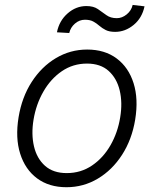

<svg xmlns="http://www.w3.org/2000/svg" viewBox="-20 -756 639 787"><path d="M263.8 -620.7 213.4 -623.6Q222.7 -670.8 257.1 -701Q291.5 -731.2 334.2 -731.2Q363.3 -731.2 381.2 -718.8Q399.1 -706.3 416.2 -693.9Q433.2 -681.5 458.8 -681.5Q480.5 -681.5 499.5 -697.1Q518.5 -712.7 523.8 -735.8L572.4 -730.1Q562.5 -682.5 527.9 -653.9Q493.3 -625.4 452.1 -625.4Q428.3 -625.4 413.5 -632.8Q398.8 -640.3 387.4 -650.2Q376.1 -660.2 362.7 -667.6Q349.4 -675.1 328.1 -675.1Q305.4 -675.1 287.3 -659.4Q269.2 -643.8 263.8 -620.7ZM252.5 11.4Q180.8 11.4 131.9 -25Q83.1 -61.4 62.7 -126.1Q42.3 -190.7 56.1 -275.2Q69.6 -357.6 109.9 -420.1Q150.2 -482.6 209.2 -517.8Q268.1 -552.9 337.4 -552.9Q409.4 -552.9 458.3 -516.3Q507.1 -479.8 527.5 -415.1Q547.9 -350.5 534.1 -265.6Q520.6 -183.9 480.3 -121.4Q440 -58.9 381 -23.8Q322.1 11.4 252.5 11.4ZM253.6 -46.5Q311.4 -46.5 357.2 -77.6Q403.1 -108.7 432.9 -160.7Q462.7 -212.7 472.7 -275.2Q482.6 -335.2 470.7 -385.1Q458.8 -435 425.4 -465.2Q392 -495.4 336.6 -495.4Q279.1 -495.4 233.3 -464Q187.5 -432.5 157.7 -380.3Q127.8 -328.1 117.5 -265.6Q107.6 -206 119.3 -156.1Q131 -106.2 164.6 -76.3Q198.2 -46.5 253.6 -46.5Z"/></svg>

Font: Inter UI Light
Style: Italic
Weight: 300
Italic angle: 9.39999°
Designer: Rasmus Andersson
Foundry: rsms
Version: 3.2;8d6f07862